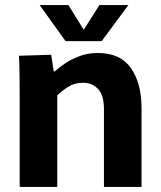

<svg xmlns="http://www.w3.org/2000/svg" viewBox="-20 -741 639 761"><path d="M58 -355Q58 -402 57.5 -443Q57 -484 55 -520L183 -524L193 -458H197Q213 -473 238.5 -490Q264 -507 296.5 -519Q329 -531 368 -531Q457 -531 499 -471Q541 -411 541 -312V0H392V-308Q392 -365 368 -389Q344 -413 310 -413Q275 -413 249.5 -396.5Q224 -380 207 -363V0H58ZM240 -578 137 -721H251L312 -623L374 -721H489L383 -578Z"/></svg>

Font: Murecho SemiBold
Style: Regular
Weight: 600
Designer: Neil Summerour
Foundry: Positype
Version: Version 1.010; ttfautohint (v1.8.3)